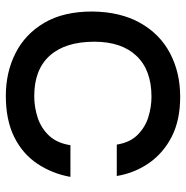

<svg xmlns="http://www.w3.org/2000/svg" viewBox="-10 -602 623 642"><g transform="rotate(90 301.0 -281.5)"><path d="M301 10Q222 10 158 -22.5Q94 -55 56.5 -119Q19 -183 19 -279Q20 -373 57 -439Q94 -505 158.5 -539Q223 -573 304 -573Q382 -573 437 -545Q492 -517 525.5 -469Q559 -421 569 -361H464Q457 -405 431.5 -430.5Q406 -456 372 -466.5Q338 -477 304 -477Q215 -477 167.5 -427Q120 -377 120 -286Q120 -189 166.5 -137Q213 -85 302 -85Q339 -85 374 -96.5Q409 -108 434 -134.5Q459 -161 466 -206H572Q561 -145 528 -95.5Q495 -46 438.5 -18Q382 10 301 10Z"/></g></svg>

Font: Darker Grotesque Light
Style: Bold
Weight: 700
Version: Version 1.000;gftools[0.9.28]